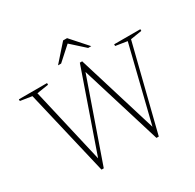

<svg xmlns="http://www.w3.org/2000/svg" viewBox="-184 -1074 1309 1286"><g transform="rotate(-30 471.0 -431.0)"><path d="M486 -628.5 263.5 8.5H246L91.5 -649L2 -663V-676H220V-663L130 -649L270.5 -40.5L253 -36.5L478.5 -684.5H496.5L694 -40.5L677 -36.5L828.5 -649L739 -663V-676H941.5V-663L854 -649L689 8.5H671L475 -628.5ZM463 -844H480.5L367 -742H343L456 -869.5H486.5L600 -742H576Z"/></g></svg>

Font: Newsreader 16pt 16pt ExtraLight
Style: Regular
Weight: 250
Version: Version 1.003